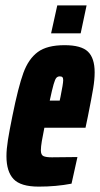

<svg xmlns="http://www.w3.org/2000/svg" viewBox="-20 -686 372 714"><path d="M4 -105Q4 -131 9.5 -165.5Q15 -200 26 -254Q48 -363 67 -415Q86 -467 120.5 -492.5Q155 -518 220 -518Q282 -518 307 -494Q332 -470 332 -417Q332 -390 326.5 -357Q321 -324 307 -254L298 -211H145Q139 -182 135.5 -161Q132 -140 132 -127Q132 -110 141.5 -105.5Q151 -101 173 -101L268 -102L246 -3Q189 8 124 8Q57 8 30.5 -20Q4 -48 4 -105ZM202 -312 205 -326Q215 -375 215 -388Q215 -396 212 -399Q209 -402 202 -402Q195 -402 190 -397Q185 -392 179.5 -373Q174 -354 165 -312ZM170 -562 193 -666H302L280 -562Z"/></svg>

Font: Saira Ultra Condensed Black
Style: Italic
Weight: 900
Width: 1
Italic angle: -12°
Designer: Hector Gatti with collaboration of the Omnibus-Type team
Foundry: Omnibus-Type
Version: Version 1.001; ttfautohint (v1.8)